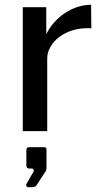

<svg xmlns="http://www.w3.org/2000/svg" viewBox="-20 -547 432 801"><path d="M75 0H177V-304C177 -367 250 -436 361 -429L360 -527C281 -527 206 -473 173 -404V-517H75ZM97 234H112C123 234 128 232 133 225L172 165C172 163 174 159 174 156V77C174 71 171 67 164 67H101C94 67 90 71 90 79V142C90 152 93 156 103 156H112C120 156 124 164 118 172L90 221C87 227 91 234 97 234Z"/></svg>

Font: United Sans Medium
Style: Regular
Weight: 500
Designer: Pablo Impallari, Rodrigo Fuenzalida (Modified by Dan O. Williams)
Version: Version 1.000;PS 001.000;hotconv 1.0.88;makeotf.lib2.5.64775